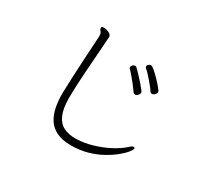

<svg xmlns="http://www.w3.org/2000/svg" viewBox="-144 -944 1288 1191"><g transform="rotate(30 500.0 -348.5)"><path d="M487 -32Q541 -34 599 -51Q657 -68 708 -95Q759 -122 793 -153Q808 -168 819 -168Q827 -168 827 -160Q827 -152 811 -131.5Q795 -111 764 -85.5Q733 -60 690 -36Q647 -12 593 3.5Q539 19 476 19Q412 19 371 -1.5Q330 -22 308 -57.5Q286 -93 277.5 -138.5Q269 -184 269 -233Q270 -279 273 -345.5Q276 -412 280.5 -490Q285 -568 290 -649V-656Q290 -679 281.5 -686.5Q273 -694 273 -705V-709Q274 -716 288 -716Q298 -716 311.5 -712.5Q325 -709 335.5 -701Q346 -693 346 -678Q346 -674 345 -668.5Q344 -663 344 -658Q333 -509 326 -404.5Q319 -300 319 -236V-232Q319 -155 338.5 -111Q358 -67 393.5 -49.5Q429 -32 477 -32ZM641 -627Q635 -633 635 -639Q635 -647 642.5 -653.5Q650 -660 659 -660Q667 -660 686.5 -643.5Q706 -627 727.5 -604.5Q749 -582 764.5 -563Q780 -544 780 -538Q780 -528 770.5 -518.5Q761 -509 751 -509Q742 -509 736 -518Q732 -526 720 -541Q708 -556 693 -573.5Q678 -591 664 -606Q650 -621 641 -627ZM664 -453Q653 -453 646 -464Q633 -483 616 -504.5Q599 -526 583 -545Q567 -564 556 -574Q551 -579 551 -586Q551 -594 558.5 -601Q566 -608 575 -608Q582 -608 586 -604Q600 -590 618 -571.5Q636 -553 652.5 -534Q669 -515 680 -501Q691 -487 691 -482Q691 -473 682.5 -463Q674 -453 664 -453Z"/></g></svg>

Font: Moon Stars Kai HW Light
Style: Regular
Weight: 300
Designer: GuiWonder
Version: Version 1.101